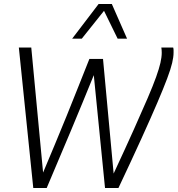

<svg xmlns="http://www.w3.org/2000/svg" viewBox="-20 -937 886 958"><path d="M571 1H504L448 -562Q392 -424 333 -283Q274 -142 213 1H146L74 -700H136L195 -76Q224 -145 253.5 -215.5Q283 -286 312 -357.5Q341 -429 369.5 -501Q398 -573 426 -643H494L547 -71Q607 -200 648.5 -292.5Q690 -385 717 -448Q744 -511 759 -553Q774 -595 780.5 -623.5Q787 -652 787 -674Q787 -682 786.5 -687.5Q786 -693 785 -700H844Q846 -694 846 -687.5Q846 -681 846 -674Q846 -653 839 -623Q832 -593 814 -545Q796 -497 765 -424.5Q734 -352 686.5 -247.5Q639 -143 571 1ZM340 -744 472 -917H538L614 -744H567L499 -883L388 -744Z"/></svg>

Font: Georama ExtraCondensed Thin Light
Style: Italic
Weight: 300
Italic angle: -9°
Version: Version 1.001